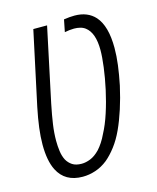

<svg xmlns="http://www.w3.org/2000/svg" viewBox="-101 -711 644 790"><g transform="rotate(-15 221.0 -315.5)"><path d="M153.8 9.8Q78.6 9.8 47.9 -50.8Q27.3 -91.3 27.3 -160.2Q27.3 -193.4 32.2 -231.9Q37.1 -270.5 46.4 -315.4L113.8 -629.9H172.4L105.5 -314.5Q95.7 -266.6 90.6 -230.7Q85.4 -194.8 85.4 -161.1Q85.4 -138.7 88.4 -116.9Q91.3 -95.2 100.1 -78.1Q108.9 -62.5 123.8 -52.7Q138.7 -43 163.1 -43Q180.7 -43 200.4 -50.8Q220.2 -58.6 240.2 -79.1Q250.5 -90.3 260.5 -105.5Q270.5 -120.6 279.3 -139.6Q296.9 -172.4 311.5 -217.5Q326.2 -262.7 336.7 -311Q347.2 -359.4 352.8 -402.8Q358.4 -446.3 358.4 -475.1Q358.4 -548.8 323.2 -575.2Q313.5 -582.5 301.3 -585.4Q289.1 -588.4 275.9 -588.4Q266.1 -588.4 256.1 -587.2Q246.1 -585.9 235.8 -584L246.1 -635.7Q271 -639.6 291.5 -639.6Q347.2 -639.6 378.9 -604.5Q416.5 -562 416.5 -468.8Q416.5 -434.6 411.6 -396.2Q406.7 -357.9 397.5 -313Q386.2 -262.2 371.8 -217.8Q357.4 -173.3 340.8 -137.2Q324.2 -101.1 303.2 -73.5Q282.2 -45.9 260.3 -27.8Q235.8 -8.3 208.5 0.7Q181.2 9.8 153.8 9.8Z"/></g></svg>

Font: Open Sans Condensed Light
Style: Italic
Weight: 300
Width: 3
Italic angle: -12°
Designer: Monotype Design Team
Foundry: Monotype Imaging Inc.
Version: Version 3.000; ttfautohint (v1.8.4)